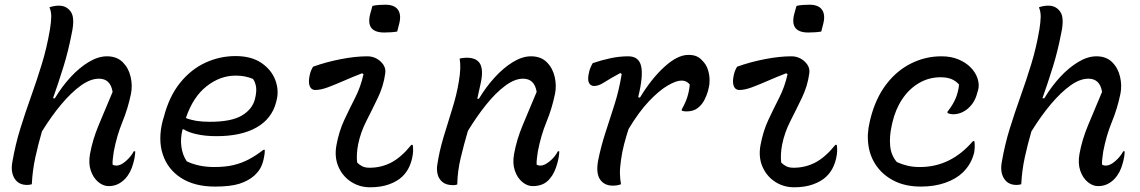

<svg xmlns="http://www.w3.org/2000/svg" viewBox="-20 -781 4840 815"><path d="M434 -542Q476 -542 501 -517Q526 -492 534.5 -455Q543 -418 536 -383Q523 -320 499.5 -263Q476 -206 463 -138Q461 -122 459 -107.5Q457 -93 458 -82Q465 -78 474 -78Q492 -78 514 -97Q536 -116 548 -139H554Q554 -118 546 -89Q535 -47 511 -22Q498 -8 480.5 0.5Q463 9 441 9Q418 9 397 -8.5Q376 -26 365.5 -56.5Q355 -87 362 -127Q373 -188 398.5 -249Q424 -310 458 -391Q449 -447 400 -447Q364 -447 323.5 -418Q283 -389 240.5 -338.5Q198 -288 158 -223Q142 -168 130 -113Q118 -58 115 1Q106 4 95 4Q59 4 42 -23Q25 -50 32 -91Q45 -167 66.5 -236Q88 -305 112 -372Q136 -439 157.5 -509Q179 -579 192 -656Q197 -687 197.5 -709Q198 -731 190 -750Q210 -757 230 -757Q263 -757 281 -730.5Q299 -704 284 -637Q270 -564 249 -496.5Q228 -429 205 -364H213Q243 -414 280 -454Q317 -494 357 -518Q397 -542 434 -542Z M980 -543Q1047 -543 1089.5 -514Q1132 -485 1148.5 -441.5Q1165 -398 1154 -355L1152 -347Q1134 -277 1069 -240Q1004 -203 899 -203Q851 -203 814 -211.5Q777 -220 760 -232H755Q745 -194 750 -158Q755 -122 773 -96Q824 -72 889 -72Q937 -72 972 -80.5Q1007 -89 1037 -105Q1067 -121 1098 -145H1104Q1104 -133 1102.5 -123.5Q1101 -114 1099 -105Q1093 -80 1084 -65Q1075 -50 1060 -36Q1034 -13 996 -1Q958 11 893 11Q806 11 749 -25.5Q692 -62 671 -125.5Q650 -189 671 -270L675 -283Q698 -372 744.5 -429.5Q791 -487 852 -515Q913 -543 980 -543ZM980 -460Q914 -460 856.5 -414.5Q799 -369 769 -280Q789 -272 813.5 -268Q838 -264 871 -264Q962 -264 1006.5 -290.5Q1051 -317 1062 -360Q1070 -391 1067 -411.5Q1064 -432 1054 -446Q1037 -453 1019.5 -456.5Q1002 -460 980 -460Z M1309 -498Q1365 -518 1427 -530Q1489 -542 1539 -542Q1572 -542 1596 -519.5Q1620 -497 1615 -468Q1608 -416 1584 -366Q1560 -316 1535 -267Q1510 -218 1500 -167Q1492 -125 1496 -91Q1506 -81 1518 -75Q1530 -69 1549 -69Q1598 -69 1640.5 -91Q1683 -113 1726 -166H1732Q1734 -153 1733.5 -139Q1733 -125 1729 -108Q1718 -60 1687 -31Q1666 -11 1631.5 1.5Q1597 14 1551 14Q1506 14 1470 -9.5Q1434 -33 1416.5 -73.5Q1399 -114 1408 -164Q1419 -224 1441.5 -272Q1464 -320 1487.5 -366Q1511 -412 1523 -466L1517 -470Q1478 -455 1440.5 -438.5Q1403 -422 1372 -410.5Q1341 -399 1318 -399Q1301 -399 1294.5 -416Q1288 -433 1295 -464Q1299 -482 1309 -498ZM1561 -756Q1574 -759 1588.5 -760Q1603 -761 1616 -761Q1654 -761 1669 -740Q1684 -719 1675 -682L1666 -647Q1654 -645 1639.5 -644Q1625 -643 1611 -643Q1530 -643 1552 -724Z M1931 -532Q1943 -536 1961 -536Q2005 -536 2019 -508Q2033 -480 2019 -421Q2016 -406 2012.5 -391.5Q2009 -377 2006 -362H2013Q2043 -412 2080 -452.5Q2117 -493 2157 -517.5Q2197 -542 2234 -542Q2276 -542 2301 -517Q2326 -492 2334.5 -455Q2343 -418 2336 -383Q2323 -320 2299.5 -263Q2276 -206 2263 -138Q2261 -122 2259 -107.5Q2257 -93 2258 -82Q2265 -78 2274 -78Q2291 -78 2313.5 -96.5Q2336 -115 2348 -139H2354Q2354 -118 2346 -89Q2335 -47 2315 -24Q2290 9 2241 9Q2218 9 2197 -8.5Q2176 -26 2165.5 -56.5Q2155 -87 2162 -127Q2173 -188 2198.5 -249Q2224 -310 2258 -391Q2249 -447 2200 -447Q2165 -447 2124.5 -417Q2084 -387 2043.5 -336.5Q2003 -286 1966 -225Q1949 -167 1935.5 -110.5Q1922 -54 1921 2Q1914 5 1904 5Q1874 5 1858 -8.5Q1842 -22 1837.5 -41.5Q1833 -61 1836 -80Q1844 -136 1862 -196.5Q1880 -257 1899.5 -318.5Q1919 -380 1928 -437Q1938 -496 1931 -532Z M2496 -513Q2534 -526 2572 -534Q2610 -542 2647 -542Q2692 -542 2701.5 -500Q2711 -458 2689 -369L2696 -366Q2745 -447 2800.5 -497.5Q2856 -548 2902 -548Q2922 -548 2935.5 -542.5Q2949 -537 2959 -526Q2978 -508 2985 -485Q2992 -462 2992 -441.5Q2992 -421 2989 -411L2985 -394Q2981 -379 2971 -358.5Q2961 -338 2942.5 -323Q2924 -308 2893 -308Q2885 -308 2874 -311V-317Q2889 -343 2897 -367.5Q2905 -392 2908 -422Q2895 -439 2873 -439Q2850 -439 2813.5 -417.5Q2777 -396 2734 -350.5Q2691 -305 2648 -233Q2638 -202 2629.5 -170Q2621 -138 2616 -102Q2611 -67 2611.5 -44Q2612 -21 2616 1Q2601 7 2581 7Q2545 7 2527 -19.5Q2509 -46 2519 -100Q2531 -160 2550 -218Q2569 -276 2588.5 -337.5Q2608 -399 2619 -467L2613 -471Q2567 -446 2544 -431Q2521 -416 2502 -416Q2486 -416 2479.5 -430.5Q2473 -445 2481 -477Q2485 -494 2496 -513Z M3109 -498Q3165 -518 3227 -530Q3289 -542 3339 -542Q3372 -542 3396 -519.5Q3420 -497 3415 -468Q3408 -416 3384 -366Q3360 -316 3335 -267Q3310 -218 3300 -167Q3292 -125 3296 -91Q3306 -81 3318 -75Q3330 -69 3349 -69Q3398 -69 3440.5 -91Q3483 -113 3526 -166H3532Q3534 -153 3533.5 -139Q3533 -125 3529 -108Q3518 -60 3487 -31Q3466 -11 3431.5 1.5Q3397 14 3351 14Q3306 14 3270 -9.5Q3234 -33 3216.5 -73.5Q3199 -114 3208 -164Q3219 -224 3241.5 -272Q3264 -320 3287.5 -366Q3311 -412 3323 -466L3317 -470Q3278 -455 3240.5 -438.5Q3203 -422 3172 -410.5Q3141 -399 3118 -399Q3101 -399 3094.5 -416Q3088 -433 3095 -464Q3099 -482 3109 -498ZM3361 -756Q3374 -759 3388.5 -760Q3403 -761 3416 -761Q3454 -761 3469 -740Q3484 -719 3475 -682L3466 -647Q3454 -645 3439.5 -644Q3425 -643 3411 -643Q3330 -643 3352 -724Z M3976 -542Q4017 -542 4048 -529Q4079 -516 4099 -496Q4121 -474 4129.5 -448Q4138 -422 4132 -399L4128 -386Q4118 -346 4089.5 -321Q4061 -296 4025 -296Q4014 -296 4002 -301V-307Q4025 -336 4036.5 -363.5Q4048 -391 4051 -422Q4038 -437 4019.5 -445Q4001 -453 3972 -453Q3923 -453 3881 -428.5Q3839 -404 3810 -360.5Q3781 -317 3768 -261L3765 -247Q3755 -203 3758.5 -162.5Q3762 -122 3787 -93Q3809 -83 3832.5 -77.5Q3856 -72 3885 -72Q4016 -72 4110 -182H4116Q4118 -171 4117.5 -158Q4117 -145 4115 -133Q4103 -84 4067 -49Q4038 -21 3992 -5Q3946 11 3889 11Q3825 11 3778 -12Q3731 -35 3702.5 -74Q3674 -113 3666.5 -162.5Q3659 -212 3672 -265L3675 -278Q3697 -364 3741.5 -422.5Q3786 -481 3847 -511.5Q3908 -542 3976 -542Z M4634 -542Q4676 -542 4701 -517Q4726 -492 4734.5 -455Q4743 -418 4736 -383Q4723 -320 4699.5 -263Q4676 -206 4663 -138Q4661 -122 4659 -107.5Q4657 -93 4658 -82Q4665 -78 4674 -78Q4692 -78 4714 -97Q4736 -116 4748 -139H4754Q4754 -118 4746 -89Q4735 -47 4711 -22Q4698 -8 4680.5 0.5Q4663 9 4641 9Q4618 9 4597 -8.5Q4576 -26 4565.5 -56.5Q4555 -87 4562 -127Q4573 -188 4598.5 -249Q4624 -310 4658 -391Q4649 -447 4600 -447Q4564 -447 4523.5 -418Q4483 -389 4440.5 -338.5Q4398 -288 4358 -223Q4342 -168 4330 -113Q4318 -58 4315 1Q4306 4 4295 4Q4259 4 4242 -23Q4225 -50 4232 -91Q4245 -167 4266.5 -236Q4288 -305 4312 -372Q4336 -439 4357.5 -509Q4379 -579 4392 -656Q4397 -687 4397.5 -709Q4398 -731 4390 -750Q4410 -757 4430 -757Q4463 -757 4481 -730.5Q4499 -704 4484 -637Q4470 -564 4449 -496.5Q4428 -429 4405 -364H4413Q4443 -414 4480 -454Q4517 -494 4557 -518Q4597 -542 4634 -542Z"/></svg>

Font: Recursive Mn Csl St
Style: Italic
Weight: 400
Italic angle: -15°
Monospace: yes
Version: Version 1.079;hotconv 1.0.112;makeotfexe 2.5.65598; ttfautoh